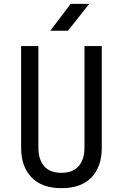

<svg xmlns="http://www.w3.org/2000/svg" viewBox="-20 -970 640 1000"><path d="M300 10Q198 10 144 -46.5Q90 -103 90 -200V-730H180V-200Q180 -140 209.5 -105Q239 -70 300 -70Q360 -70 390 -105Q420 -140 420 -200V-730H510V-200Q510 -102 456.5 -46Q403 10 300 10ZM242 -810 348 -950H445L334 -810Z"/></svg>

Font: JetBrains Mono Zero
Style: Regular-Zero
Weight: 400
Designer: Philipp Nurullin, Konstantin Bulenkov
Foundry: JetBrains
Version: Version 2.211